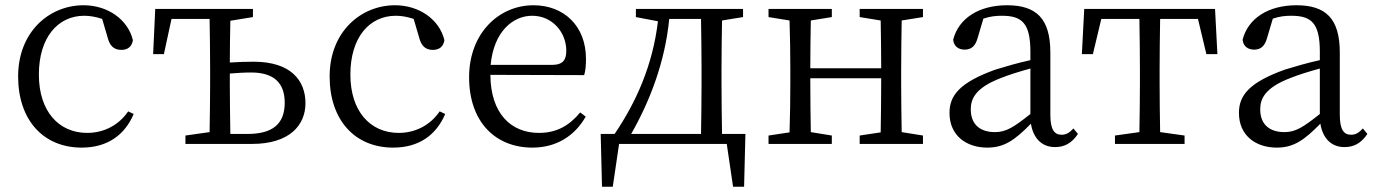

<svg xmlns="http://www.w3.org/2000/svg" viewBox="-20 -548 5237 731"><path d="M468 -124C432 -71 375 -42 312 -42C204 -42 128 -124 128 -264C128 -405 200 -488 301 -488C322 -488 345 -484 369 -476L391 -401C398 -376 412 -358 442 -358C466 -358 482 -370 486 -395C467 -474 390 -528 298 -528C168 -528 49 -427 49 -257C49 -91 145 14 291 14C389 14 455 -34 489 -114Z M857 -38C856 -94 855 -174 855 -228V-268C880 -270 908 -272 936 -272C1021 -272 1064 -234 1064 -157C1064 -76 1018 -38 922 -38ZM943 -483V-514H571L563 -342H604L633 -476H778C779 -421 780 -341 780 -286V-228C780 -176 779 -100 778 -45L686 -32V0H939C1082 0 1143 -71 1143 -155C1143 -241 1088 -313 946 -313C918 -313 886 -312 855 -310C855 -360 856 -422 857 -469Z M1654 -124C1618 -71 1561 -42 1498 -42C1390 -42 1314 -124 1314 -264C1314 -405 1386 -488 1487 -488C1508 -488 1531 -484 1555 -476L1577 -401C1584 -376 1598 -358 1628 -358C1652 -358 1668 -370 1672 -395C1653 -474 1576 -528 1484 -528C1354 -528 1235 -427 1235 -257C1235 -91 1331 14 1477 14C1575 14 1641 -34 1675 -114Z M1848 -301C1860 -428 1933 -488 2006 -488C2083 -488 2136 -425 2136 -355C2136 -323 2126 -301 2082 -301ZM2204 -262C2209 -277 2211 -298 2211 -324C2211 -449 2127 -528 2011 -528C1879 -528 1766 -421 1766 -254C1766 -83 1867 14 2007 14C2100 14 2169 -32 2210 -104L2189 -120C2150 -73 2103 -42 2032 -42C1926 -42 1848 -115 1847 -263Z M2383 -38C2455 -164 2512 -313 2528 -476H2649C2650 -421 2651 -341 2651 -286V-228C2651 -174 2650 -94 2649 -38ZM2729 -38C2728 -94 2727 -174 2727 -228V-286C2727 -339 2728 -415 2729 -470L2809 -483V-514H2401V-483L2485 -467C2465 -299 2402 -159 2320 -38H2267L2272 163H2313L2337 0H2747L2771 163H2813L2818 -38Z M3494 -483V-514H3253V-483L3333 -470C3334 -417 3335 -343 3335 -288H3065C3065 -342 3066 -416 3067 -470L3147 -483V-514H2906V-483L2986 -470C2988 -415 2989 -339 2989 -286V-228C2989 -176 2988 -99 2986 -44L2906 -32V0H3147V-32L3067 -45C3066 -99 3065 -178 3065 -250H3335C3335 -177 3334 -99 3333 -44L3253 -32V0H3494V-32L3413 -45C3412 -100 3411 -176 3411 -228V-286C3411 -338 3412 -415 3413 -470Z M3903 -114C3839 -63 3810 -45 3768 -45C3714 -45 3676 -72 3676 -132C3676 -172 3694 -214 3791 -251C3818 -262 3862 -276 3903 -287ZM4067 -59C4052 -43 4040 -35 4022 -35C3995 -35 3979 -53 3979 -111V-348C3979 -478 3925 -528 3814 -528C3708 -528 3630 -479 3609 -397C3611 -373 3628 -359 3653 -359C3679 -359 3694 -374 3702 -403L3724 -477C3750 -486 3773 -488 3794 -488C3870 -488 3903 -461 3903 -351V-319C3857 -309 3809 -295 3770 -283C3634 -234 3595 -185 3595 -118C3595 -32 3659 14 3739 14C3804 14 3844 -15 3905 -77C3914 -22 3946 12 3997 12C4032 12 4060 -2 4084 -38Z M4541 -476 4573 -342H4615L4606 -514H4108L4099 -342H4141L4173 -476H4318C4319 -421 4320 -341 4320 -286V-228C4320 -176 4319 -100 4318 -45L4225 -32V0H4490V-32L4397 -45C4396 -100 4395 -176 4395 -228V-286C4395 -341 4396 -421 4397 -476Z M5005 -114C4941 -63 4912 -45 4870 -45C4816 -45 4778 -72 4778 -132C4778 -172 4796 -214 4893 -251C4920 -262 4964 -276 5005 -287ZM5169 -59C5154 -43 5142 -35 5124 -35C5097 -35 5081 -53 5081 -111V-348C5081 -478 5027 -528 4916 -528C4810 -528 4732 -479 4711 -397C4713 -373 4730 -359 4755 -359C4781 -359 4796 -374 4804 -403L4826 -477C4852 -486 4875 -488 4896 -488C4972 -488 5005 -461 5005 -351V-319C4959 -309 4911 -295 4872 -283C4736 -234 4697 -185 4697 -118C4697 -32 4761 14 4841 14C4906 14 4946 -15 5007 -77C5016 -22 5048 12 5099 12C5134 12 5162 -2 5186 -38Z"/></svg>

Font: Noto Serif CJK JP
Style: Regular
Weight: 400
Designer: Ryoko NISHIZUKA 西塚涼子 (kana & ideographs); Frank Grießhammer (Latin, Greek & Cyrillic); Wenlong ZHANG 张文龙 (bopomofo); San
Foundry: Adobe Systems Incorporated
Version: Version 1.000;PS 1;hotconv 16.6.53;makeotf.lib2.5.65590